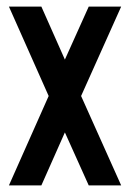

<svg xmlns="http://www.w3.org/2000/svg" viewBox="-20 -560 399 580"><path d="M7 0 127 -270 7 -540H105L176 -380L248 -540H346L225 -270L346 0H248L176 -160L105 0H7Z"/></svg>

Font: Berliner Wand
Style: Regular
Weight: 400
Designer: Peter Wiegel
Foundry: Peter Wiegel
Version: Version 1.000